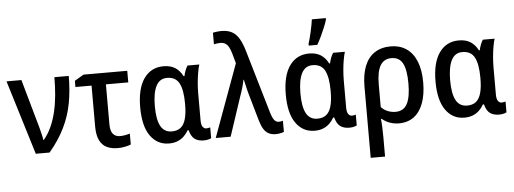

<svg xmlns="http://www.w3.org/2000/svg" viewBox="-60 -969 3714 1386"><g transform="rotate(-5 1797.0 -276.5)"><path d="M3 -539H111L197 -234Q204 -212 210.5 -186Q217 -160 223 -136Q229 -112 231 -95H235Q267 -133 289 -181.5Q311 -230 324.5 -286.5Q338 -343 344 -406.5Q350 -470 350 -539H454Q454 -434 437 -342.5Q420 -251 379 -167Q338 -83 268 0H168Z M878 -539V-455H716V-165Q716 -117 734.5 -95.5Q753 -74 784 -74Q803 -74 822 -77.5Q841 -81 857 -86V-7Q842 0 815.5 5.5Q789 11 761 11Q717 11 683.5 -4.5Q650 -20 631 -57.5Q612 -95 612 -159V-455H495V-500L561 -539Z M1161 -75Q1201 -75 1225.5 -95Q1250 -115 1261.5 -156.5Q1273 -198 1273 -261V-268Q1273 -365 1247.5 -414Q1222 -463 1159 -463Q1105 -463 1079.5 -412.5Q1054 -362 1054 -267Q1054 -170 1080 -122.5Q1106 -75 1161 -75ZM1133 10Q1049 10 998.5 -60.5Q948 -131 948 -268Q948 -405 999.5 -477Q1051 -549 1141 -549Q1191 -549 1224.5 -528Q1258 -507 1280 -465H1286Q1290 -484 1297.5 -504.5Q1305 -525 1315 -539H1400Q1393 -517 1387 -483Q1381 -449 1377.5 -410Q1374 -371 1374 -333V-136Q1374 -104 1384.5 -89.5Q1395 -75 1411 -75Q1418 -75 1426.5 -77Q1435 -79 1439 -80V-2Q1435 1 1426 4Q1417 7 1406 8.5Q1395 10 1386 10Q1344 10 1319 -8.5Q1294 -27 1282 -73H1274Q1261 -49 1241 -30Q1221 -11 1194.5 -0.5Q1168 10 1133 10Z M1472 0 1664 -525 1644 -597Q1636 -625 1626 -643.5Q1616 -662 1601 -671.5Q1586 -681 1563 -681Q1550 -681 1538.5 -679Q1527 -677 1518 -675V-759Q1526 -761 1536 -762.5Q1546 -764 1557.5 -765Q1569 -766 1579 -766Q1626 -766 1656.5 -749Q1687 -732 1708 -696Q1729 -660 1745 -604L1880 -144Q1888 -119 1896 -104.5Q1904 -90 1914 -83.5Q1924 -77 1936 -77Q1944 -77 1951.5 -78.5Q1959 -80 1966 -82V-1Q1959 2 1949 4.5Q1939 7 1928.5 8.5Q1918 10 1907 10Q1877 10 1855 -1.5Q1833 -13 1818.5 -37Q1804 -61 1793 -98L1743 -273Q1738 -289 1733.5 -306Q1729 -323 1725 -340Q1721 -357 1717.5 -372.5Q1714 -388 1711 -401H1708Q1703 -375 1694.5 -345.5Q1686 -316 1676 -289L1580 0Z M2216 -75Q2256 -75 2280.5 -95Q2305 -115 2316.5 -156.5Q2328 -198 2328 -261V-268Q2328 -365 2302.5 -414Q2277 -463 2214 -463Q2160 -463 2134.5 -412.5Q2109 -362 2109 -267Q2109 -170 2135 -122.5Q2161 -75 2216 -75ZM2188 10Q2104 10 2053.5 -60.5Q2003 -131 2003 -268Q2003 -405 2054.5 -477Q2106 -549 2196 -549Q2246 -549 2279.5 -528Q2313 -507 2335 -465H2341Q2345 -484 2352.5 -504.5Q2360 -525 2370 -539H2455Q2448 -517 2442 -483Q2436 -449 2432.5 -410Q2429 -371 2429 -333V-136Q2429 -104 2439.5 -89.5Q2450 -75 2466 -75Q2473 -75 2481.5 -77Q2490 -79 2494 -80V-2Q2490 1 2481 4Q2472 7 2461 8.5Q2450 10 2441 10Q2399 10 2374 -8.5Q2349 -27 2337 -73H2329Q2316 -49 2296 -30Q2276 -11 2249.5 -0.5Q2223 10 2188 10ZM2199 -620Q2204 -635 2210 -657.5Q2216 -680 2221.5 -705Q2227 -730 2231.5 -753.5Q2236 -777 2238 -793H2339V-782Q2332 -758 2319.5 -727.5Q2307 -697 2292 -665.5Q2277 -634 2261 -606H2199Z M2999 -270Q2999 -182 2975.5 -119Q2952 -56 2907.5 -23Q2863 10 2799 10Q2764 10 2732.5 -1.5Q2701 -13 2678 -33H2672Q2675 -8 2676.5 27.5Q2678 63 2678 100V240H2574V-275Q2574 -364 2598.5 -425Q2623 -486 2671 -517.5Q2719 -549 2788 -549Q2852 -549 2899.5 -517.5Q2947 -486 2973 -423.5Q2999 -361 2999 -270ZM2785 -464Q2731 -464 2704.5 -419.5Q2678 -375 2678 -281V-119Q2698 -97 2725.5 -86Q2753 -75 2782 -75Q2840 -75 2866 -123Q2892 -171 2892 -270Q2892 -370 2867 -417Q2842 -464 2785 -464Z M3301 -75Q3341 -75 3365.5 -95Q3390 -115 3401.5 -156.5Q3413 -198 3413 -261V-268Q3413 -365 3387.5 -414Q3362 -463 3299 -463Q3245 -463 3219.5 -412.5Q3194 -362 3194 -267Q3194 -170 3220 -122.5Q3246 -75 3301 -75ZM3273 10Q3189 10 3138.5 -60.5Q3088 -131 3088 -268Q3088 -405 3139.5 -477Q3191 -549 3281 -549Q3331 -549 3364.5 -528Q3398 -507 3420 -465H3426Q3430 -484 3437.5 -504.5Q3445 -525 3455 -539H3540Q3533 -517 3527 -483Q3521 -449 3517.5 -410Q3514 -371 3514 -333V-136Q3514 -104 3524.5 -89.5Q3535 -75 3551 -75Q3558 -75 3566.5 -77Q3575 -79 3579 -80V-2Q3575 1 3566 4Q3557 7 3546 8.5Q3535 10 3526 10Q3484 10 3459 -8.5Q3434 -27 3422 -73H3414Q3401 -49 3381 -30Q3361 -11 3334.5 -0.5Q3308 10 3273 10Z"/></g></svg>

Font: Noto Sans Display SemiCondensed Medium
Style: Regular
Weight: 500
Width: 4
Designer: Monotype Design Team
Foundry: Monotype Imaging Inc.
Version: Version 2.003